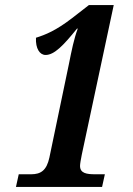

<svg xmlns="http://www.w3.org/2000/svg" viewBox="-20 -738 526 758"><path d="M43 0H383L394 -50H355C322 -50 296 -54 296 -83C296 -91 299 -108 303 -128L429 -718H331L264 -666C200 -617 160 -601 122 -589C120 -546 137 -521 160 -521C194 -521 230 -558 284 -625H287C272 -585 263 -540 252 -485L175 -116C164 -65 141 -50 103 -50H54Z"/></svg>

Font: Noto Serif Tamil ExtraCondensed
Style: Bold Italic
Weight: 700
Width: 2
Italic angle: -12°
Designer: Indian Type Foundry, Tom Grace, and the Monotype Design Team
Foundry: Monotype Imaging Inc.
Version: Version 2.003